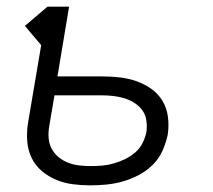

<svg xmlns="http://www.w3.org/2000/svg" viewBox="-20 -550 640 578"><path d="M252 8Q252 8 252 8Q252 8 252 8Q225 8 198.5 4.5Q172 1 148.5 -9Q125 -19 105.5 -35.5Q86 -52 75 -75Q64 -98 62 -124.5Q60 -151 64 -178L104 -414L55 -472L123 -530H188L153 -320H287Q314 -320 340.5 -317Q367 -314 391 -305.5Q415 -297 435.5 -282.5Q456 -268 469 -246.5Q482 -225 485.5 -198.5Q489 -172 485 -145Q480 -121 469.5 -97Q459 -73 440.5 -54.5Q422 -36 398.5 -23.5Q375 -11 350.5 -4Q326 3 301.5 5.5Q277 8 252 8ZM253 -50Q271 -50 288 -51.5Q305 -53 322.5 -58Q340 -63 356.5 -71Q373 -79 387 -91Q401 -103 409.5 -120Q418 -137 421 -154Q423 -171 420.5 -188Q418 -205 408.5 -218Q399 -231 385 -240Q371 -249 355 -254Q339 -259 321.5 -261Q304 -263 287 -263H144L128 -169Q125 -151 126.5 -133.5Q128 -116 136 -101.5Q144 -87 157 -76.5Q170 -66 185.5 -60Q201 -54 218.5 -52Q236 -50 253 -50Z"/></svg>

Font: Iosevka Curly Light Extended
Style: Italic
Weight: 300
Width: 7
Italic angle: -9°
Monospace: yes
Designer: Belleve Invis
Foundry: Belleve Invis
Version: Version 11.1.0; ttfautohint (v1.8.3)